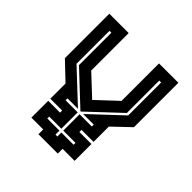

<svg xmlns="http://www.w3.org/2000/svg" viewBox="-184 -847 993 993"><g transform="rotate(45 312.5 -350.0)"><path d="M241.5 0V-35H155V-158H241.5V-173.5H155V-284.5L60 -375V-700H201.5V-426L312.5 -322L423.5 -426V-700H565V-375L471 -285.5V-173.5H383V-158H471V-35H383V0ZM305 -61H319V-90H408.5V-104H319V-223.5H408.5V-237.5H331L501 -397V-638H487V-401L313.5 -238H310.5L137 -401V-638H123V-397L293 -237.5H216.5V-223.5H305V-104H216.5V-90H305Z"/></g></svg>

Font: Tourney Expanded Regular
Style: Bold
Weight: 700
Width: 7
Designer: Tyler Finck
Foundry: Etcetera Type Co
Version: Version 1.010; ttfautohint (v1.8.3)